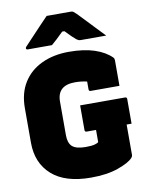

<svg xmlns="http://www.w3.org/2000/svg" viewBox="-102 -1019 854 1112"><g transform="rotate(-10 325.0 -463.5)"><path d="M352 -403H616Q627 -403 627 -392V-247H598V-68Q598 -60 591 -52Q569 -27 503 -3.5Q437 20 343 20Q191 20 112.5 -50Q34 -120 34 -239V-443Q34 -531 73 -593Q112 -655 181.5 -687.5Q251 -720 341 -720Q429 -720 491 -699.5Q553 -679 590 -642Q596 -636 596 -625V-475H427Q416 -475 416 -486V-532Q381 -540 346 -540Q241 -540 241 -445V-247Q241 -203 262 -182Q285 -160 342 -160Q377 -160 395.5 -165Q414 -170 418 -176V-247H363Q352 -247 352 -258ZM251 -947H394Q402 -947 407 -943.5Q412 -940 425 -928Q435 -918 460 -891.5Q485 -865 515.5 -833Q546 -801 571 -775H425Q414 -775 409 -777Q404 -779 397 -784Q388 -791 374 -804.5Q360 -818 337 -842H324Q301 -819 284 -803.5Q267 -788 252 -775H111Q100 -775 100 -783Q100 -787 103 -791Q106 -795 119 -808Q135 -825 160 -851.5Q185 -878 210.5 -905Q236 -932 251 -947Z"/></g></svg>

Font: Recursive Sn Lnr St Blk
Style: Regular
Weight: 900
Version: Version 1.079;hotconv 1.0.112;makeotfexe 2.5.65598; ttfautoh